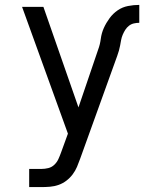

<svg xmlns="http://www.w3.org/2000/svg" viewBox="-20 -548 640 783"><path d="M99 215V141H148Q163 141 177 137.5Q191 134 201.5 124Q212 114 218 101Q224 88 229 74L257 -3L70 -520H157L300 -110L380 -345Q388 -366 391 -389.5Q394 -413 403.5 -434Q413 -455 427 -474Q441 -493 460 -506Q479 -519 502 -523.5Q525 -528 548 -528V-455Q537 -455 526 -452.5Q515 -450 506 -443Q497 -436 491 -426.5Q485 -417 480.5 -406.5Q476 -396 474 -385Q472 -374 470 -363Q468 -352 465 -341.5Q462 -331 458 -320L307 99Q301 116 294 132.5Q287 149 276 163.5Q265 178 250.5 189Q236 200 219 206Q202 212 184 213.5Q166 215 148 215Z"/></svg>

Font: R Plex Mono
Style: Regular
Weight: 400
Monospace: yes
Designer: Belleve Invis
Foundry: Belleve Invis
Version: Version 31.8.0